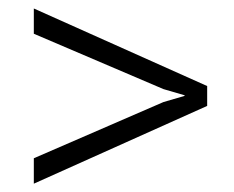

<svg xmlns="http://www.w3.org/2000/svg" viewBox="-20 -550 558 457"><path d="M60.5 -469.7V-529.8L473.1 -345.2V-297.9L60.5 -112.8V-173.3L369.1 -307.1L419.4 -321.8V-323.2L369.1 -337.9Z"/></svg>

Font: Franko
Style: Light
Weight: 300
Designer: Google
Version: Version 1.200310; 2013